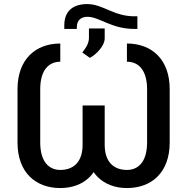

<svg xmlns="http://www.w3.org/2000/svg" viewBox="-20 -928 936 958"><path d="M613.3 -620.1C671.9 -620.1 713.9 -577.1 713.9 -482.9V-217.3C713.9 -123 671.9 -80.1 613.3 -80.1C547.4 -80.1 502.4 -120.1 502.4 -205.6V-401.9H392.1V-205.6C392.1 -120.1 347.2 -80.1 280.8 -80.1C222.7 -80.1 180.7 -123 180.7 -217.3V-482.9C180.7 -577.1 222.7 -620.1 280.8 -620.1V-710.9C158.2 -710.9 67.4 -632.8 67.4 -482.9V-217.3C67.4 -66.9 158.2 10.3 280.8 10.3C339.8 10.3 390.6 -8.3 426.3 -43.9C434.1 -51.3 440.9 -60.1 447.3 -69.3C453.6 -60.1 460.9 -51.3 468.3 -43.9C504.9 -8.3 555.2 10.3 613.3 10.3C736.3 10.3 826.7 -66.9 826.7 -217.3V-482.9C826.7 -632.8 736.3 -710.9 613.3 -710.9ZM649.9 -846.7C546.9 -846.7 493.2 -907.7 415.5 -907.7C344.2 -907.7 300.8 -873 300.8 -801.3V-783.7H363.3V-792.5C363.3 -828.1 385.7 -844.2 417 -844.2C474.6 -844.2 536.6 -783.7 648.9 -783.7H665.5V-846.7ZM428.7 -639.2C459.5 -655.8 502.4 -698.7 502.4 -736.3V-786.1H423.8V-739.7C423.8 -714.4 412.1 -692.9 390.6 -666Z"/></svg>

Font: Bert Sans Medium
Style: Regular
Weight: 500
Designer: Christian Robertson (Google), Cristiano Sobral
Foundry: Google, Cristiano Sobral
Version: Version 3.101